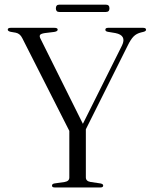

<svg xmlns="http://www.w3.org/2000/svg" viewBox="-20 -822 668 842"><path d="M432.5 -8.5Q432.5 0 421 0H219.5Q208 0 208 -8Q208 -15.5 218.5 -17.5L264 -24Q284 -27.5 284 -43.5V-248L77.5 -655Q68 -674.5 49.5 -678.5L26.5 -682.5Q14 -685.5 14 -692Q14 -700 27 -700H218.5Q233 -700 233 -692Q233 -684.5 218 -682L177 -677Q160 -674.5 156 -669.2Q152 -664 157 -653.5L343.5 -279L515 -622.5Q536.5 -667 486 -677L453 -682.5Q442 -684.5 442 -691.5Q442 -700 454 -700H607.5Q620.5 -700 620.5 -691.5Q620.5 -685 608 -682L599.5 -680Q578.5 -675 565.8 -662Q553 -649 540 -622L356.5 -255V-44Q356.5 -27.5 377 -24L421 -17.5Q432.5 -15 432.5 -8.5ZM225 -785.5Q225 -801.5 240 -801.5H444.5Q460 -801.5 460 -785.5Q460 -769.5 444.5 -769.5H240Q225 -769.5 225 -785.5Z"/></svg>

Font: Fraunces 72pt Light
Style: Regular
Weight: 300
Version: Version 1.000;[0bf87f6ff]